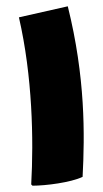

<svg xmlns="http://www.w3.org/2000/svg" viewBox="-20 -586 326 609"><path d="M83 3C125 3 204 -7 242 -25C249 -158 251 -341 195 -566L40 -531C83 -344 87 -143 79 -1Z"/></svg>

Font: FilmFarsi_V5 Display
Style: Regular
Weight: 400
Designer: Borna Izadpanah
Foundry: Borna Izadpanah
Version: Version 1.000;PS 001.000;hotconv 1.0.88;makeotf.lib2.5.64775